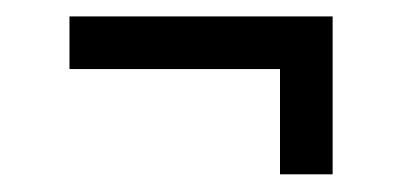

<svg xmlns="http://www.w3.org/2000/svg" viewBox="-20 -332 478 228"><path d="M62.5 -312.5H375V-125H312.5V-250H62.5Z"/></svg>

Font: Pixel Operator
Style: Regular
Weight: 400
Designer: Jayvee Enaguas (HarvettFox96)
Version: 2016.04.25